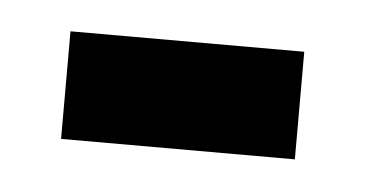

<svg xmlns="http://www.w3.org/2000/svg" viewBox="-25 -303 274 144"><g transform="rotate(5 112.0 -231.5)"><path d="M200 -272V-191H24V-272Z"/></g></svg>

Font: Mukta Malar
Style: Bold
Weight: 700
Designer: Aadarsh Rajan, Girish Dalvi, Yashodeep Gholap
Foundry: Ek Type
Version: Version 2.538;PS 1.000;hotconv 16.6.51;makeotf.lib2.5.65220;